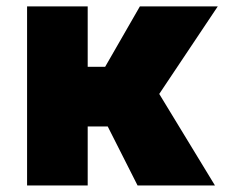

<svg xmlns="http://www.w3.org/2000/svg" viewBox="-20 -565 737 585"><path d="M247.2 -545.5V-361.5H300.4L406.2 -545.5H643.5L465.2 -278.8L634.9 0H399.1L308.2 -179.7H247.2V0H62.5V-545.5Z"/></svg>

Font: Inter P Black
Style: Regular
Weight: 900
Designer: Rasmus Andersson
Foundry: rsms
Version: Version 3.018;git-588b23468